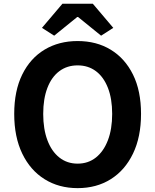

<svg xmlns="http://www.w3.org/2000/svg" viewBox="-20 -968 810 1002"><path d="M385.1 13.8Q287.4 13.8 212.7 -32.8Q138 -79.4 96.1 -166.4Q54.2 -253.3 54.2 -373.6Q54.2 -494 96.1 -579.1Q138 -664.2 212.7 -709Q287.4 -753.8 385.1 -753.8Q483.6 -753.8 557.9 -708.6Q632.2 -663.4 674.1 -578.7Q716 -494 716 -373.6Q716 -253.3 674.1 -166.4Q632.2 -79.4 557.9 -32.8Q483.6 13.8 385.1 13.8ZM385.1 -114Q440.2 -114 480.6 -146Q520.9 -178 543.2 -236.3Q565.4 -294.5 565.4 -373.6Q565.4 -452.6 543.2 -509.5Q520.9 -566.4 480.6 -596.6Q440.2 -626.8 385.1 -626.8Q330.1 -626.8 289.7 -596.6Q249.2 -566.4 227.4 -509.5Q205.5 -452.6 205.5 -373.6Q205.5 -294.5 227.4 -236.3Q249.2 -178 289.7 -146Q330.1 -114 385.1 -114ZM262.8 -781.8 199 -822.6 305.7 -948.4H464.5L571.2 -822.6L507.6 -781.8L387.3 -879.3H383.1Z"/></svg>

Font: Noto Sans TC Thin
Style: Regular
Weight: 100
Designer: Ryoko NISHIZUKA 西塚涼子 (kana, bopomofo & ideographs); Paul D. Hunt (Latin, Greek & Cyrillic); Sandoll Communications 산돌커뮤니
Foundry: Adobe
Version: Version 2.004-H2;hotconv 1.0.118;makeotfexe 2.5.65603